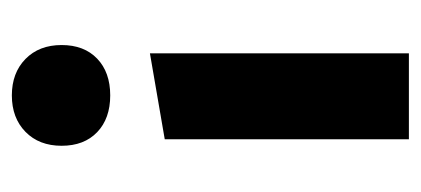

<svg xmlns="http://www.w3.org/2000/svg" viewBox="-213 -497 710 324"><g transform="rotate(-90 142.0 -335.0)"><path d="M69 -412 214 -437V0H69ZM58 -586Q58 -624 81.5 -647Q105 -670 143 -670Q181 -670 204.5 -647Q228 -624 228 -586Q228 -548 205 -526Q182 -504 143 -504Q104 -504 81 -526Q58 -548 58 -586Z"/></g></svg>

Font: Ysabeau Ultrabold
Style: Regular
Weight: 800
Designer: Christian Thalmann (Catharsis Fonts)
Version: Version 0.003